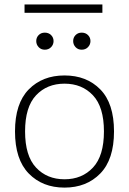

<svg xmlns="http://www.w3.org/2000/svg" viewBox="-20 -831 575 856"><path d="M436.5 -811V-773.9H89.4V-811ZM267.6 -494.6Q366.2 -494.6 427.2 -432.4Q488.3 -370.1 488.3 -245.1Q488.3 -120.1 427 -57.4Q365.7 5.4 267.6 5.4Q169.4 5.4 108.2 -57.4Q46.9 -120.1 46.9 -245.1Q46.9 -370.1 108.2 -432.4Q169.4 -494.6 267.6 -494.6ZM267.6 -458Q189.5 -458 140.6 -406Q91.8 -354 91.8 -245.1Q91.8 -136.2 140.6 -84Q189.5 -31.7 267.6 -31.7Q345.7 -31.7 394.5 -84Q443.4 -136.2 443.4 -245.1Q443.4 -354 394.5 -406Q345.7 -458 267.6 -458ZM141.6 -647.9Q141.6 -663.6 152.3 -674.6Q163.1 -685.5 179.7 -685.5Q196.8 -685.5 207.8 -674.6Q218.8 -663.6 218.8 -647.9Q218.8 -632.3 207.8 -620.8Q196.8 -609.4 179.7 -609.4Q163.1 -609.4 152.3 -620.8Q141.6 -632.3 141.6 -647.9ZM306.2 -647.9Q306.2 -663.6 316.9 -674.6Q327.6 -685.5 344.2 -685.5Q361.3 -685.5 372.3 -674.6Q383.3 -663.6 383.3 -647.9Q383.3 -632.3 372.3 -620.8Q361.3 -609.4 344.2 -609.4Q327.6 -609.4 316.9 -620.8Q306.2 -632.3 306.2 -647.9Z"/></svg>

Font: Estedad-FD ExtraLight
Style: Regular
Weight: 200
Designer: Amin Abedi
Version: Version 7.3